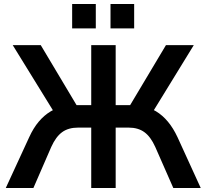

<svg xmlns="http://www.w3.org/2000/svg" viewBox="-20 -946 1039 966"><path d="M9 0 127 -256Q148 -302 175 -334Q202 -366 235.5 -386Q269 -406 310 -412L258 -372L44 -719H185L376 -399L353 -417H439V-719H562V-417H648L624 -399L815 -719H955L742 -372L690 -412Q732 -406 765 -386Q798 -366 825 -333.5Q852 -301 873 -256L990 0H852L761 -207Q738 -258 706.5 -281Q675 -304 627 -304H562V0H439V-304H373Q324 -304 292.5 -281Q261 -258 238 -207L148 0ZM536 -803V-926H655V-803ZM343 -803V-926H462V-803Z"/></svg>

Font: Nunitoga
Style: Bold
Weight: 700
Designer: Vernon Adams
Foundry: Vernon Adams
Version: Version 1.0